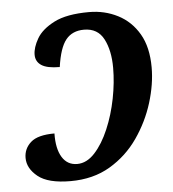

<svg xmlns="http://www.w3.org/2000/svg" viewBox="-45 -588 578 640"><g transform="rotate(-5 244.0 -268.0)"><path d="M166 10Q91 10 57 -17.5Q23 -45 23 -80Q23 -111 46.5 -132Q70 -153 126 -153Q125 -102 142.5 -73.5Q160 -45 193 -45Q225 -45 252 -74.5Q279 -104 299 -151Q319 -198 329.5 -251.5Q340 -305 340 -354Q340 -412 320 -450.5Q300 -489 254 -489Q215 -489 193.5 -462.5Q172 -436 163 -372Q121 -372 102 -384.5Q83 -397 83 -420Q83 -444 100 -473.5Q117 -503 159 -524.5Q201 -546 276 -546Q328 -546 372 -523.5Q416 -501 442 -456.5Q468 -412 468 -344Q468 -288 449 -226.5Q430 -165 392.5 -111Q355 -57 298.5 -23.5Q242 10 166 10Z"/></g></svg>

Font: Noto Serif SemiCondensed SemiBold
Style: Italic
Weight: 600
Width: 4
Italic angle: -12°
Designer: Monotype Design Team
Foundry: Monotype Imaging Inc.
Version: Version 2.014; ttfautohint (v1.8.4.7-5d5b)